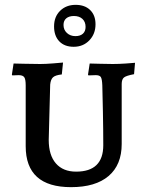

<svg xmlns="http://www.w3.org/2000/svg" viewBox="-20 -763 605 792"><path d="M86 -160V-411Q86 -436 80 -444.5Q74 -453 57 -453L31 -452L29 -455L36 -501Q47 -501 79 -500Q111 -499 146 -499Q168 -499 199 -501.5Q230 -504 240 -505L235 -456Q208 -453 198.5 -444Q189 -435 187 -414L181 -186Q181 -123 210.5 -89Q240 -55 294 -55Q406 -55 406 -164Q406 -225 404.5 -302.5Q403 -380 402 -411Q401 -437 396 -445Q391 -453 375 -453L345 -452L343 -455L350 -501Q360 -501 388.5 -500Q417 -499 445 -499Q470 -499 499 -501Q528 -503 537 -504L533 -457Q501 -451 491.5 -443.5Q482 -436 482 -416V-169Q482 -83 428 -37Q374 9 273 9Q86 9 86 -160ZM203 -654Q203 -694 228 -718.5Q253 -743 292 -743Q330 -743 352 -721.5Q374 -700 374 -663Q374 -623 348.5 -596.5Q323 -570 284 -570Q246 -570 224.5 -592.5Q203 -615 203 -654ZM333 -652Q333 -673 320 -685Q307 -697 285 -697Q265 -697 253.5 -687.5Q242 -678 242 -660Q242 -640 256 -627Q270 -614 291 -614Q311 -614 322 -624Q333 -634 333 -652Z"/></svg>

Font: Alegreya SC Medium
Style: Regular
Weight: 500
Designer: Juan Pablo del Peral
Foundry: Huerta Tipografica
Version: Version 2.007; ttfautohint (v1.6)